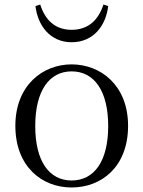

<svg xmlns="http://www.w3.org/2000/svg" viewBox="-20 -815 635 850"><path d="M297 15C429 15 547 -76 547 -258C547 -438 425 -530 297 -530C169 -530 48 -437 48 -258C48 -78 165 15 297 15ZM297 -16C198 -16 136 -101 136 -257C136 -413 198 -499 297 -499C397 -499 459 -413 459 -257C459 -101 397 -16 297 -16ZM137 -788C147 -703 201 -628 297 -628C395 -628 449 -703 459 -788L438 -795C417 -730 374 -683 297 -683C222 -683 179 -729 158 -795Z"/></svg>

Font: Harano Aji Mincho KR
Style: Regular
Weight: 400
Foundry: Masamichi Hosoda
Version: HaranoAjiMinchoKR-Regular version 20230610;ttx 4.39.4